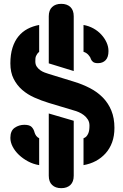

<svg xmlns="http://www.w3.org/2000/svg" viewBox="-20 -860 640 1000"><path d="M576 -194Q576 -152 564 -119Q552 -86 530 -61.5Q508 -37 479 -21.5Q450 -6 415 0V-140Q424 -143 429.5 -149Q435 -155 439 -163.5Q443 -172 444.5 -182.5Q446 -193 446 -206Q446 -224 437.5 -237.5Q429 -251 416.5 -260.5Q404 -270 390 -276Q376 -282 364 -285L234 -324Q195 -336 159 -352Q123 -368 95.5 -392Q68 -416 51 -449.5Q34 -483 34 -530Q34 -576 45 -611Q56 -646 76 -670.5Q96 -695 123.5 -709.5Q151 -724 184 -730V-590Q178 -585 174 -579.5Q170 -574 167.5 -568Q165 -562 164.5 -555Q164 -548 164 -540Q164 -524 171.5 -513Q179 -502 189.5 -494.5Q200 -487 212 -482.5Q224 -478 234 -475L364 -435Q410 -421 448.5 -401Q487 -381 515.5 -352Q544 -323 560 -284Q576 -245 576 -194ZM364 -231V55Q364 87 346.5 103.5Q329 120 299 120Q269 120 251.5 103.5Q234 87 234 55V-269ZM364 -490 234 -530V-775Q234 -807 251.5 -823.5Q269 -840 299 -840Q329 -840 346.5 -823.5Q364 -807 364 -775ZM184 -140V0Q153 -5 126 -19.5Q99 -34 78.5 -53.5Q58 -73 46 -96Q34 -119 34 -142Q34 -179 56.5 -194.5Q79 -210 107 -210Q134 -210 145 -198.5Q156 -187 160 -170Q161 -166 163.5 -161Q166 -156 169 -152Q172 -148 176 -145Q180 -142 184 -140ZM415 -730Q443 -725 466.5 -712Q490 -699 507.5 -680Q525 -661 535 -639Q545 -617 545 -594Q545 -562 530 -546.5Q515 -531 490 -531Q472 -531 464 -538Q456 -545 453 -553Q452 -558 448.5 -563.5Q445 -569 440.5 -574Q436 -579 429.5 -583.5Q423 -588 415 -590Z"/></svg>

Font: Maple Mono NL ExtraBold
Style: Regular
Weight: 800
Monospace: yes
Designer: subframe7536
Version: Version 7.000